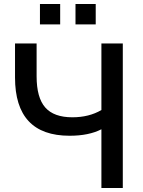

<svg xmlns="http://www.w3.org/2000/svg" viewBox="-20 -935 711 955"><path d="M484.4 -292Q421.9 -259.8 326.2 -259.8Q54.7 -259.8 54.7 -549.8V-718.8H162.1V-555.7Q162.1 -449.2 205.1 -400.4Q248 -351.6 339.8 -351.6Q422.9 -351.6 484.4 -387.7V-718.8H590.8V0H484.4ZM178.7 -813.5V-915H279.3V-813.5ZM355.5 -813.5V-915H456.1V-813.5Z"/></svg>

Font: Min Sans Medium
Style: Regular
Weight: 500
Designer: Jinseong-Kim, NotoSansCJK, Nunito
Foundry: Jinseong-Kim
Version: Version 1.400;Glyphs 3.1.2 (3151)